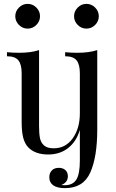

<svg xmlns="http://www.w3.org/2000/svg" viewBox="-20 -785 602 993"><path d="M187 -701Q187 -675 168 -656Q149 -637 123 -637Q97 -637 78 -656Q59 -675 59 -701Q59 -727 78 -746Q97 -765 123 -765Q149 -765 168 -746Q187 -727 187 -701ZM491 -701Q491 -675 472 -656Q453 -637 427 -637Q401 -637 382 -656Q363 -675 363 -701Q363 -727 382 -746Q401 -765 427 -765Q453 -765 472 -746Q491 -727 491 -701ZM483 -115Q483 26 447 107Q411 188 316 188Q276 188 255.5 173.5Q235 159 235 132Q235 110 248 96.5Q261 83 284 83Q305 83 318 94.5Q331 106 331 127Q331 158 297 172Q303 173 314 173Q357 173 375 143.5Q393 114 393 46V-113Q375 -53 332.5 -19.5Q290 14 229 14Q161 14 125 -24Q107 -44 99.5 -75Q92 -106 92 -155V-406Q92 -452 75 -473Q58 -494 16 -494V-515Q47 -512 78 -512Q141 -512 182 -526V-133Q182 -95 186.5 -71.5Q191 -48 207.5 -33Q224 -18 258 -18Q319 -18 356 -69.5Q393 -121 393 -199V-406Q393 -452 376 -473Q359 -494 317 -494V-515Q348 -512 379 -512Q442 -512 483 -526Z"/></svg>

Font: Myanmar April Display
Style: Regular
Weight: 400
Designer: Khon Soe Zaw Thu
Foundry: Myanmar OS
Version: Version 2.50 April 12, 2019